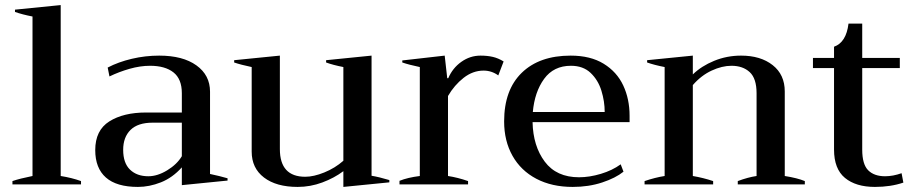

<svg xmlns="http://www.w3.org/2000/svg" viewBox="-20 -726 3603 756"><path d="M29 -13Q58 -23 108 -33V-661Q67 -669 39 -679V-688L219 -706V-33Q263 -26 299 -13V0H29Z M355 -135Q355 -213 410.5 -248Q466 -283 555 -283H696V-359Q696 -415 663 -441Q630 -467 571 -467Q532 -467 490 -455Q448 -443 411 -425L404 -460Q446 -482 499 -494.5Q552 -507 607 -507Q700 -507 753.5 -468.5Q807 -430 807 -365V-41Q845 -33 876 -24V-15L696 3V-67Q659 -26 613.5 -8Q568 10 523 10Q439 10 397 -27Q355 -64 355 -135ZM696 -111V-243H581Q523 -243 494 -214.5Q465 -186 465 -136Q465 -84 492 -58Q519 -32 564 -32Q600 -32 638.5 -55.5Q677 -79 696 -111Z M1513 -17V-8L1332 10V-52Q1296 -25 1249 -7.5Q1202 10 1152 10Q1068 10 1019.5 -27Q971 -64 971 -129V-462Q928 -471 902 -480V-489L1082 -507V-139Q1082 -30 1182 -30Q1215 -30 1257 -47Q1299 -64 1332 -93V-462Q1291 -470 1264 -480V-489L1443 -507V-34Q1473 -29 1513 -17Z M1553 -14Q1585 -27 1633 -33V-462Q1590 -471 1564 -480V-488L1731 -507L1741 -418H1745Q1762 -458 1796.5 -482.5Q1831 -507 1872 -507Q1899 -507 1920.5 -502Q1942 -497 1963 -484L1942 -429Q1916 -448 1884 -448Q1842 -448 1805.5 -419.5Q1769 -391 1744 -348V-33Q1783 -27 1823 -13V0H1553Z M2459 -245H2077Q2079 -151 2125 -89.5Q2171 -28 2260 -28Q2301 -28 2346 -41.5Q2391 -55 2424 -79L2435 -50Q2404 -25 2351 -7.5Q2298 10 2235 10Q2153 10 2092 -22Q2031 -54 1998 -112.5Q1965 -171 1965 -248Q1965 -372 2034.5 -439.5Q2104 -507 2227 -507Q2305 -507 2357 -475Q2409 -443 2434 -389.5Q2459 -336 2459 -270ZM2361 -285Q2361 -327 2348 -369Q2335 -411 2305.5 -439Q2276 -467 2228 -467Q2160 -467 2122.5 -415.5Q2085 -364 2078 -285Z M3149 -13V0H2885V-13Q2925 -28 2959 -33V-359Q2959 -417 2932 -442Q2905 -467 2860 -467Q2823 -467 2782 -448Q2741 -429 2708 -391V-33Q2749 -26 2788 -13V0H2518V-13Q2559 -27 2597 -33V-462Q2556 -470 2528 -480V-489L2708 -507V-433Q2742 -466 2792 -486.5Q2842 -507 2898 -507Q2975 -507 3022.5 -469.5Q3070 -432 3070 -366V-33Q3120 -25 3149 -13Z M3537 -7Q3487 10 3425 10Q3350 10 3307 -25.5Q3264 -61 3264 -137V-458H3181V-498H3264V-542Q3312 -559 3321 -633H3375V-498H3523V-458H3375V-137Q3375 -79 3398.5 -55.5Q3422 -32 3465 -32Q3496 -32 3530 -44Z"/></svg>

Font: Trirong Medium
Style: Regular
Weight: 500
Designer: Katatrad Team
Foundry: CadsonDemak
Version: Version 1.001